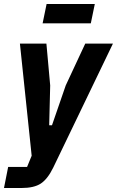

<svg xmlns="http://www.w3.org/2000/svg" viewBox="-50 -744 587 964"><path d="M280 -315 378 -525H517L217 98Q189 155 155 177.5Q121 200 57 200H-30L-9 94H86L109 38L50 -525H183L202 -315L197 -115H211ZM164 -627 184 -724H426L406 -627Z"/></svg>

Font: IBM Plex Sans Condensed
Style: Bold Italic
Weight: 700
Width: 3
Italic angle: -11.31°
Designer: Mike Abbink, Paul van der Laan, Pieter van Rosmalen
Foundry: Bold Monday
Version: Version 3.201